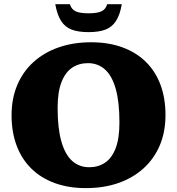

<svg xmlns="http://www.w3.org/2000/svg" viewBox="-20 -904 865 938"><path d="M425.5 -697.5Q510 -697.5 577.2 -673Q644.5 -648.5 691.8 -602.5Q739 -556.5 763.8 -490.5Q788.5 -424.5 788.5 -342Q788.5 -260 760.8 -194.2Q733 -128.5 681.5 -81.8Q630 -35 558.8 -10Q487.5 15 399.5 15Q315 15 247.8 -9.5Q180.5 -34 133.5 -80Q86.5 -126 61.5 -192Q36.5 -258 36.5 -340.5Q36.5 -422.5 64.2 -488.2Q92 -554 143.5 -600.8Q195 -647.5 266.5 -672.5Q338 -697.5 425.5 -697.5ZM416 -87Q459.5 -87 492.8 -109Q526 -131 544.8 -179.2Q563.5 -227.5 563.5 -306Q563.5 -405.5 545.5 -469.5Q527.5 -533.5 493 -564.5Q458.5 -595.5 409.5 -595.5Q366 -595.5 332.8 -573.5Q299.5 -551.5 280.5 -503.2Q261.5 -455 261.5 -376.5Q261.5 -277 279.8 -213Q298 -149 332.5 -118Q367 -87 416 -87ZM412.5 -839Q455 -839 475.8 -848.8Q496.5 -858.5 503.5 -883.5H575Q566 -831 546.5 -801.2Q527 -771.5 494.8 -759.2Q462.5 -747 412.5 -747Q363 -747 330.5 -759.2Q298 -771.5 278.8 -801.2Q259.5 -831 250 -883.5H321.5Q329 -858.5 349.5 -848.8Q370 -839 412.5 -839Z"/></svg>

Font: Newsreader ExtraBold
Style: Regular
Weight: 800
Designer: Hugues Gentile
Foundry: Production Type
Version: Version 1.003